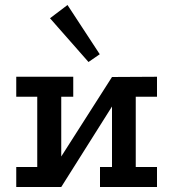

<svg xmlns="http://www.w3.org/2000/svg" viewBox="-20 -748 692 768"><path d="M45 -441H273V-361H225V-122L428 -440L608 -441V-361H523V-80H608V0H380V-80H428V-322L225 0H45V-80H129V-361H45ZM334 -500 180 -675 250 -728 379 -531Z"/></svg>

Font: Podkova SemiBold
Style: Regular
Weight: 600
Designer: Ilya Yudin
Foundry: Cyreal (www.cyreal.org)
Version: Version 2.103